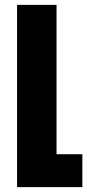

<svg xmlns="http://www.w3.org/2000/svg" viewBox="-20 -528 358 788"><path d="M50 240H318V105H212V-508H50Z"/></svg>

Font: Noto Sans Armenian ExtraCondensed Black
Style: Regular
Weight: 900
Width: 2
Designer: Monotype Design Team
Foundry: Monotype Imaging Inc.
Version: Version 2.008